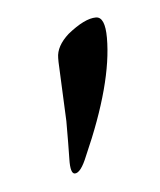

<svg xmlns="http://www.w3.org/2000/svg" viewBox="-31 -705 241 290"><g transform="rotate(-5 89.0 -560.0)"><path d="M66 -524 62 -614V-620Q62 -638 81 -655Q107 -676 124 -676Q138 -676 138 -644Q138 -575 91 -469Q81 -444 72 -444Q65 -444 65.5 -466Q66 -488 66 -524Z"/></g></svg>

Font: EB Garamond
Style: Regular
Weight: 400
Version: Version 0.012